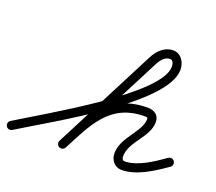

<svg xmlns="http://www.w3.org/2000/svg" viewBox="-123 -706 989 880"><g transform="rotate(20 371.0 -266.0)"><path d="M-15.8 23.2C-9.6 33 3.4 36 13.2 29.8C169.2 -68.3 643.1 -323.8 643.1 -492.3C643.1 -528.3 621.3 -565.3 581.6 -565.3C540 -565.3 509.7 -534.5 491.4 -499.8C491.4 -499.8 491.4 -499.7 491.4 -499.7C491.3 -499.6 491.3 -499.6 491.3 -499.6C405.3 -332.3 319.3 -164.9 233.3 2.4C228 12.7 232.1 25.4 242.4 30.7C252.7 36 265.4 31.9 270.7 21.6C356.7 -145.7 442.7 -313.1 528.7 -480.4C528.7 -480.4 528.7 -480.4 528.6 -480.3C528.6 -480.3 528.6 -480.2 528.6 -480.2C539.1 -500.2 556.6 -523.3 581.6 -523.3C596.7 -523.3 601.1 -503.9 601.1 -492.3C601.1 -354.8 131.2 -94 -9.2 -5.8C-19 0.4 -22 13.4 -15.8 23.2ZM270.5 21.9C339 -106.5 390.4 -236.6 562.8 -236.6C569.8 -236.6 576.9 -237.2 576.9 -228.9C576.9 -165.3 489.3 -109.1 489.3 -30.3C489.3 2.2 511.2 31.1 545.5 31.1C618.9 31.1 694.4 -19.5 752 -59.8C761.5 -66.5 763.9 -79.5 757.2 -89C750.5 -98.5 737.5 -100.9 728 -94.2C678.6 -59.6 608.8 -10.9 545.5 -10.9C535.1 -10.9 531.3 -21.2 531.3 -30.3C531.3 -103 618.9 -153.8 618.9 -228.9C618.9 -262.3 593.5 -278.6 562.8 -278.6C371.2 -278.6 310.2 -141.7 233.5 2.1C228 12.3 231.9 25.1 242.1 30.5C252.3 36 265.1 32.1 270.5 21.9Z"/></g></svg>

Font: FRB American Cursive Guidelines Arrows Medium
Style: Italic
Weight: 500
Italic angle: -25°
Version: Version 2.0;Modular Font Editor K font №1